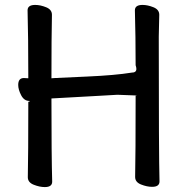

<svg xmlns="http://www.w3.org/2000/svg" viewBox="-20 -737 741 780"><path d="M162 23Q141 23 117 13.5Q93 4 93 -17Q95 -106 95 -323L102 -326Q102 -327 99 -327Q78 -327 66 -350Q54 -373 54 -392Q54 -420 77 -420L95 -419Q95 -589 92 -695Q92 -717 123 -717Q144 -717 167.5 -707.5Q191 -698 191 -677Q189 -588 189 -419L203 -420Q220 -421 333.5 -426Q447 -431 515 -442Q534 -442 534 -457Q534 -463 531 -472Q531 -589 528 -695Q528 -717 559 -717Q580 -717 603.5 -707.5Q627 -698 627 -677L625 -588Q625 -106 628 0Q628 22 598 22Q577 22 553 12.5Q529 3 529 -18Q531 -107 531 -348L537 -349L457 -352Q412 -350 369 -347L189 -337Q189 -105 192 1Q192 23 162 23Z"/></svg>

Font: LXGW ZhenKai
Style: Regular
Weight: 400
Designer: LXGW / Fontworks Inc.
Foundry: LXGW / Fontworks Inc.
Version: Version 0.800;June 8, 2025